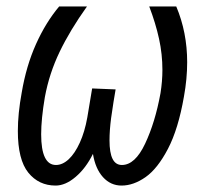

<svg xmlns="http://www.w3.org/2000/svg" viewBox="-20 -567 640 597"><path d="M35.5 -159.5Q35.5 -214 47.5 -279Q61.5 -362 91.8 -429.5Q122 -497 164 -547H250.5Q198 -473.5 165.5 -406Q133 -338.5 119.5 -265Q108 -197 108 -149.5Q108 -54 154 -54Q174.5 -54 193.8 -72Q213 -90 228.2 -123.5Q243.5 -157 251.5 -202L266.5 -292L339.5 -289Q333.5 -256 325.5 -200Q320.5 -161.5 320.5 -130.5Q320.5 -92 330 -73Q339.5 -54 359 -54Q400 -54 431.2 -120.2Q462.5 -186.5 479 -277Q485 -314.5 485 -349.5Q485 -398.5 474.5 -446.5Q464 -494.5 444 -547H528Q562 -466.5 562 -373.5Q562 -322 552 -267Q534.5 -166 502.2 -104.2Q470 -42.5 432.5 -16.2Q395 10 358 10Q324 10 300.2 -16.2Q276.5 -42.5 269 -88.5Q247 -44 215.2 -17Q183.5 10 153 10Q100.5 10 68 -30.2Q35.5 -70.5 35.5 -159.5Z"/></svg>

Font: JuliaMono
Style: Italic
Weight: 400
Italic angle: -9°
Monospace: yes
Designer: cormullion
Foundry: corm
Version: Version 0.057; ttfautohint (v1.8.4)